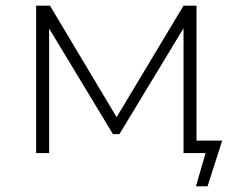

<svg xmlns="http://www.w3.org/2000/svg" viewBox="-20 -542 846 680"><path d="M674 118 708 0H630V-442L403 -67H380L154 -441V0H108V-522H157L393 -127L630 -522H676V-44H767L715 118Z"/></svg>

Font: Montserrat Light
Style: Regular
Weight: 300
Designer: Julieta Ulanovsky
Foundry: Julieta Ulanovsky
Version: Version 9.000; ttfautohint (v1.8.4.7-5d5b)